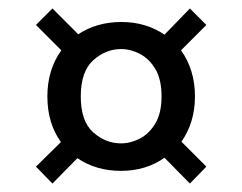

<svg xmlns="http://www.w3.org/2000/svg" viewBox="-20 -525 573 454"><path d="M104 -91 65 -131 124 -189Q92 -234 92 -297Q92 -360 125 -406L65 -466L104 -505L165 -444Q209 -473 267 -473Q325 -473 369 -443L429 -505L468 -466L408 -406Q424 -384 432.5 -356.5Q441 -329 441 -297Q441 -265 432.5 -238Q424 -211 409 -190L468 -131L429 -91L369 -152Q325 -121 266 -121Q207 -121 163 -151ZM266 -186Q289 -186 311 -197.5Q333 -209 347.5 -233.5Q362 -258 362 -297Q362 -337 347.5 -361.5Q333 -386 311 -397.5Q289 -409 266 -409Q230 -409 200.5 -382.5Q171 -356 171 -297Q171 -238 200.5 -212Q230 -186 266 -186Z"/></svg>

Font: DM Sans
Style: Regular
Weight: 400
Designer: Colophon Foundry, Jonny Pinhorn
Foundry: Colophon Foundry
Version: Version 4.004; ttfautohint (v1.8.4.7-5d5b)